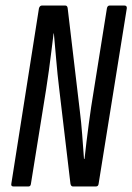

<svg xmlns="http://www.w3.org/2000/svg" viewBox="-20 -675 479 695"><path d="M29 0Q19 0 21 -10L121 -645Q124 -655 132 -655H216Q224 -655 225 -645L269 -273Q274 -234 277.5 -187.5Q281 -141 284 -100H286Q289 -128 293 -161Q297 -194 301.5 -227.5Q306 -261 310 -288L367 -645Q369 -655 377 -655H430Q440 -655 439 -645L337 -10Q336 0 327 0H244Q237 0 235 -10L194 -356Q188 -405 183.5 -458.5Q179 -512 175 -554H174Q170 -524 166 -489.5Q162 -455 157 -420Q152 -385 147 -352L92 -10Q91 0 83 0Z"/></svg>

Font: Sofia Sans Extra Condensed Medium
Style: Italic
Weight: 500
Italic angle: -9°
Version: Version 4.100